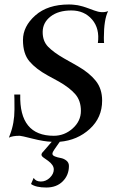

<svg xmlns="http://www.w3.org/2000/svg" viewBox="-20 -627 519 861"><path d="M267.1 -365.2 329.1 -330.1Q380.9 -300.3 409.4 -264.6Q438 -229 438 -175.8Q438 -99.6 382.6 -48.8Q327.1 2 248 8.8L224.1 43Q215.3 55.2 215.1 62.5Q214.8 69.8 226.3 74.5Q237.8 79.1 252 81.5Q266.1 84 277.6 93Q289.1 102.1 289.1 117.2Q289.1 158.2 261.5 186Q233.9 213.9 187.5 213.9Q141.1 213.9 119.1 198.2L130.9 170.9Q140.6 187 163.3 187Q186 187 203.6 169.9Q221.2 152.8 221.2 132.8Q221.2 112.8 195.8 94.2L175.8 80.1Q166 73.2 166 66.7Q166 60.1 174.8 51.8L211.9 8.8Q177.7 7.8 126.5 -5.1Q75.2 -18.1 68.8 -18.1Q35.6 -18.1 20 -9.8Q20 -10.7 24.4 -22Q44.9 -74.2 44.9 -136.5Q44.9 -198.7 43.9 -203.1H70.8Q65.9 -18.1 221.2 -18.1Q269 -18.1 305.9 -51Q342.8 -84 342.8 -129.9Q342.8 -175.8 317.4 -204.8Q292 -233.9 244.1 -261.2L194.8 -288.1Q140.6 -317.9 111.8 -352.1Q83 -386.2 83 -447.5Q83 -508.8 138.4 -557.9Q193.8 -606.9 289.1 -606.9Q301.8 -606.9 313 -605.5Q324.2 -604 328.6 -603.5Q333 -603 341.1 -600.6Q349.1 -598.1 352.5 -597.7Q356 -597.2 365.5 -593.5Q375 -589.8 378.4 -588.9Q381.8 -587.9 402.3 -580.1Q438 -566.4 464.8 -577.1Q445.8 -539.1 445.8 -458Q445.8 -439 446.8 -434.1H418.9Q427.7 -499 392.8 -539.6Q357.9 -580.1 299.8 -580.1Q241.7 -580.1 206.8 -553Q171.9 -525.9 171.4 -484.4Q170.9 -442.9 195.6 -417.5Q220.2 -392.1 267.1 -365.2Z"/></svg>

Font: Unna-Italic
Style: Italic
Weight: 400
Italic angle: -8°
Designer: Jorge de Buen U.
Foundry: Omnibus-Type
Version: Version 2.006;PS 002.006;hotconv 1.0.70;makeotf.lib2.5.58329